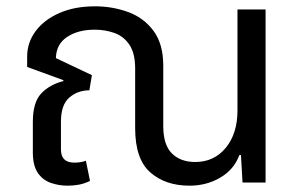

<svg xmlns="http://www.w3.org/2000/svg" viewBox="-20 -578 949 608"><path d="M194 10Q166 10 140.5 1Q115 -8 99.5 -31Q84 -54 84 -95V-192Q84 -254 110.5 -282Q137 -310 180 -321L181 -324L66 -366V-399Q66 -443 92.5 -479Q119 -515 167.5 -536.5Q216 -558 281 -558Q336 -558 385.5 -540Q435 -522 466 -480.5Q497 -439 497 -370V-179Q497 -119 524.5 -92Q552 -65 598 -65Q658 -65 695 -110Q732 -155 732 -228V-548H821V0H748L743 -87H738Q721 -41 677.5 -15.5Q634 10 580 10Q504 10 456 -32Q408 -74 408 -172V-361Q408 -409 390 -436Q372 -463 342.5 -473.5Q313 -484 280 -484Q227 -484 192.5 -461Q158 -438 157 -394L271 -340L263 -292Q226 -292 199.5 -269Q173 -246 173 -193V-105Q173 -63 215 -63Q236 -63 252 -69L265 -5Q246 4 228.5 7Q211 10 194 10Z"/></svg>

Font: Go Noto Kurrent-Regular
Style: Regular
Weight: 400
Designer: Monotype Design Team
Foundry: Monotype Imaging Inc.
Version: Version 2.012; ttfautohint (v1.8.4.7-5d5b)